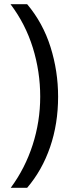

<svg xmlns="http://www.w3.org/2000/svg" viewBox="-20 -709 336 912"><path d="M31 183Q99 91 135 -20.5Q171 -132 171 -250Q171 -369 136 -482Q101 -595 30 -689H109Q184 -600 220 -485.5Q256 -371 256 -250Q256 -121 218 -10.5Q180 100 109 183Z"/></svg>

Font: Noto Sans Syriac
Style: Regular
Weight: 400
Designer: Patrick Giasson and the Monotype Design Team
Foundry: Monotype Imaging Inc.
Version: Version 2.000; ttfautohint (v1.8.3) -l 8 -r 50 -G 200 -x 14 